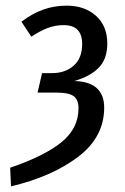

<svg xmlns="http://www.w3.org/2000/svg" viewBox="-20 -558 443 680"><path d="M360 -404Q360 -350 330.5 -319Q301 -288 243 -271Q296 -270 322.5 -246Q349 -222 349 -177Q349 -72 256 -2Q163 68 19 102L16 36Q139 -6 198.5 -55Q258 -104 258 -174Q258 -206 240 -218Q222 -230 183 -230H113L129 -299H164Q211 -299 241 -325.5Q271 -352 271 -402Q271 -469 206 -469Q175 -469 148 -458.5Q121 -448 91 -428L56 -481Q94 -510 133 -524Q172 -538 216 -538Q280 -538 320 -502Q360 -466 360 -404Z"/></svg>

Font: Fira Sans Compressed
Style: Italic
Weight: 400
Width: 1
Italic angle: -8°
Designer: bBox Type GmbH & Carrois Corporate GbR & Edenspiekermann AG
Foundry: bBox Type GmbH & Carrois Corporate GbR & Edenspiekermann AG
Version: Version 4.301